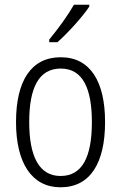

<svg xmlns="http://www.w3.org/2000/svg" viewBox="-20 -878 514 815"><path d="M359 -850V-858H294C267 -811 229 -759 189 -710V-699H224C267 -737 330 -806 359 -850ZM426 -360C426 -532 363 -635 238 -635C113 -635 48 -536 48 -360C48 -186 115 -83 237 -83C363 -83 426 -186 426 -360ZM104 -360C104 -506 145 -587 238 -587C332 -587 370 -501 370 -360C370 -211 329 -131 237 -131C146 -131 104 -214 104 -360Z"/></svg>

Font: Noto Sans Kannada UI Condensed Light
Style: Regular
Weight: 300
Width: 3
Designer: Jelle Bosma - Monotype Design Team
Foundry: Monotype Imaging Inc.
Version: Version 2.005